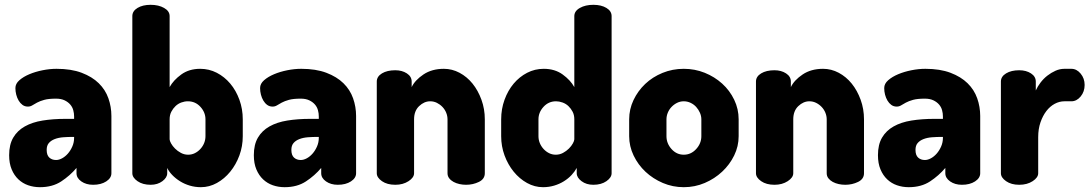

<svg xmlns="http://www.w3.org/2000/svg" viewBox="-20 -768 4529 798"><path d="M215 -482Q276 -482 319.5 -465.5Q363 -449 390.5 -422Q418 -395 430.5 -359.5Q443 -324 443 -286V-48Q443 -28 421.5 -14Q400 0 367 0Q338 0 318 -14Q298 -28 298 -48V-70Q271 -38 234.5 -14Q198 10 146 10Q120 10 97 2Q74 -6 56.5 -22.5Q39 -39 28.5 -64Q18 -89 18 -123Q18 -167 35 -196Q52 -225 83 -242.5Q114 -260 157 -267Q200 -274 252 -274H288V-284Q288 -297 284.5 -310Q281 -323 272 -333.5Q263 -344 248.5 -351Q234 -358 213 -358Q182 -358 164 -353Q146 -348 134 -341.5Q122 -335 114 -330Q106 -325 96 -325Q83 -325 73.5 -332Q64 -339 57.5 -350Q51 -361 47.5 -374.5Q44 -388 44 -402Q44 -420 60.5 -434.5Q77 -449 102 -459.5Q127 -470 157 -476Q187 -482 215 -482ZM288 -199H284Q263 -199 243 -197.5Q223 -196 207.5 -190Q192 -184 183 -173.5Q174 -163 174 -145Q174 -123 185 -113Q196 -103 213 -103Q225 -103 238 -110Q251 -117 262 -129.5Q273 -142 280.5 -159Q288 -176 288 -195Z M606 -748Q639 -748 662 -735Q685 -722 685 -701V-406Q701 -435 733.5 -458.5Q766 -482 812 -482Q849 -482 881 -465.5Q913 -449 937 -420.5Q961 -392 975 -353.5Q989 -315 989 -272V-202Q989 -160 975 -122Q961 -84 937 -54.5Q913 -25 881.5 -7.5Q850 10 815 10Q791 10 769 3.5Q747 -3 728.5 -14.5Q710 -26 696 -40.5Q682 -55 675 -70V-48Q675 -30 655 -15Q635 0 606 0Q573 0 551.5 -15Q530 -30 530 -48V-701Q530 -722 551.5 -735Q573 -748 606 -748ZM834 -272Q834 -301 813 -324Q792 -347 761 -347Q747 -347 733.5 -342Q720 -337 709.5 -327Q699 -317 692 -303.5Q685 -290 685 -272V-189Q685 -183 691 -172Q697 -161 707.5 -150.5Q718 -140 732 -132.5Q746 -125 762 -125Q777 -125 790 -131.5Q803 -138 813 -149Q823 -160 828.5 -173.5Q834 -187 834 -202Z M1232 -482Q1293 -482 1336.5 -465.5Q1380 -449 1407.5 -422Q1435 -395 1447.5 -359.5Q1460 -324 1460 -286V-48Q1460 -28 1438.5 -14Q1417 0 1384 0Q1355 0 1335 -14Q1315 -28 1315 -48V-70Q1288 -38 1251.5 -14Q1215 10 1163 10Q1137 10 1114 2Q1091 -6 1073.5 -22.5Q1056 -39 1045.5 -64Q1035 -89 1035 -123Q1035 -167 1052 -196Q1069 -225 1100 -242.5Q1131 -260 1174 -267Q1217 -274 1269 -274H1305V-284Q1305 -297 1301.5 -310Q1298 -323 1289 -333.5Q1280 -344 1265.5 -351Q1251 -358 1230 -358Q1199 -358 1181 -353Q1163 -348 1151 -341.5Q1139 -335 1131 -330Q1123 -325 1113 -325Q1100 -325 1090.5 -332Q1081 -339 1074.5 -350Q1068 -361 1064.5 -374.5Q1061 -388 1061 -402Q1061 -420 1077.5 -434.5Q1094 -449 1119 -459.5Q1144 -470 1174 -476Q1204 -482 1232 -482ZM1305 -199H1301Q1280 -199 1260 -197.5Q1240 -196 1224.5 -190Q1209 -184 1200 -173.5Q1191 -163 1191 -145Q1191 -123 1202 -113Q1213 -103 1230 -103Q1242 -103 1255 -110Q1268 -117 1279 -129.5Q1290 -142 1297.5 -159Q1305 -176 1305 -195Z M1701 -48Q1701 -30 1678 -15Q1655 0 1623 0Q1589 0 1567.5 -15Q1546 -30 1546 -48V-429Q1546 -450 1567.5 -463Q1589 -476 1623 -476Q1651 -476 1671 -463Q1691 -450 1691 -429V-406Q1705 -435 1740 -458.5Q1775 -482 1825 -482Q1859 -482 1890 -465.5Q1921 -449 1944 -420.5Q1967 -392 1981 -353.5Q1995 -315 1995 -272V-48Q1995 -24 1970.5 -12Q1946 0 1917 0Q1903 0 1889.5 -3Q1876 -6 1865 -12Q1854 -18 1847 -27Q1840 -36 1840 -48V-272Q1840 -286 1834.5 -299.5Q1829 -313 1819 -323.5Q1809 -334 1796 -340.5Q1783 -347 1768 -347Q1743 -347 1722 -327Q1701 -307 1701 -272Z M2446 -748Q2479 -748 2500.5 -735Q2522 -722 2522 -701V-48Q2522 -30 2500.5 -15Q2479 0 2446 0Q2417 0 2397 -15Q2377 -30 2377 -48V-70Q2369 -55 2355.5 -40.5Q2342 -26 2323.5 -14.5Q2305 -3 2283 3.5Q2261 10 2237 10Q2202 10 2170.5 -7.5Q2139 -25 2115 -54.5Q2091 -84 2077 -122Q2063 -160 2063 -202V-272Q2063 -315 2077 -353.5Q2091 -392 2115 -420.5Q2139 -449 2171 -465.5Q2203 -482 2240 -482Q2286 -482 2318.5 -458.5Q2351 -435 2367 -406V-701Q2367 -722 2390 -735Q2413 -748 2446 -748ZM2218 -202Q2218 -187 2223.5 -173.5Q2229 -160 2239 -149Q2249 -138 2262 -131.5Q2275 -125 2290 -125Q2306 -125 2320 -132.5Q2334 -140 2344.5 -150.5Q2355 -161 2361 -172Q2367 -183 2367 -189V-272Q2367 -290 2360 -303.5Q2353 -317 2342.5 -327Q2332 -337 2318 -342Q2304 -347 2291 -347Q2260 -347 2239 -324Q2218 -301 2218 -272Z M2822 -482Q2868 -482 2909 -465.5Q2950 -449 2981.5 -420.5Q3013 -392 3031.5 -353.5Q3050 -315 3050 -272V-202Q3050 -160 3031.5 -122Q3013 -84 2981.5 -54.5Q2950 -25 2909 -7.5Q2868 10 2822 10Q2776 10 2735 -7.5Q2694 -25 2663 -54Q2632 -83 2613.5 -121.5Q2595 -160 2595 -202V-272Q2595 -314 2613 -352Q2631 -390 2661.5 -419Q2692 -448 2733.5 -465Q2775 -482 2822 -482ZM2895 -272Q2895 -286 2889 -299.5Q2883 -313 2873.5 -323.5Q2864 -334 2850.5 -340.5Q2837 -347 2822 -347Q2807 -347 2794 -340.5Q2781 -334 2771 -323.5Q2761 -313 2755.5 -299.5Q2750 -286 2750 -272V-202Q2750 -172 2771 -148.5Q2792 -125 2822 -125Q2852 -125 2873.5 -148.5Q2895 -172 2895 -202Z M3277 -48Q3277 -30 3254 -15Q3231 0 3199 0Q3165 0 3143.5 -15Q3122 -30 3122 -48V-429Q3122 -450 3143.5 -463Q3165 -476 3199 -476Q3227 -476 3247 -463Q3267 -450 3267 -429V-406Q3281 -435 3316 -458.5Q3351 -482 3401 -482Q3435 -482 3466 -465.5Q3497 -449 3520 -420.5Q3543 -392 3557 -353.5Q3571 -315 3571 -272V-48Q3571 -24 3546.5 -12Q3522 0 3493 0Q3479 0 3465.5 -3Q3452 -6 3441 -12Q3430 -18 3423 -27Q3416 -36 3416 -48V-272Q3416 -286 3410.5 -299.5Q3405 -313 3395 -323.5Q3385 -334 3372 -340.5Q3359 -347 3344 -347Q3319 -347 3298 -327Q3277 -307 3277 -272Z M3826 -482Q3887 -482 3930.5 -465.5Q3974 -449 4001.5 -422Q4029 -395 4041.5 -359.5Q4054 -324 4054 -286V-48Q4054 -28 4032.5 -14Q4011 0 3978 0Q3949 0 3929 -14Q3909 -28 3909 -48V-70Q3882 -38 3845.5 -14Q3809 10 3757 10Q3731 10 3708 2Q3685 -6 3667.5 -22.5Q3650 -39 3639.5 -64Q3629 -89 3629 -123Q3629 -167 3646 -196Q3663 -225 3694 -242.5Q3725 -260 3768 -267Q3811 -274 3863 -274H3899V-284Q3899 -297 3895.5 -310Q3892 -323 3883 -333.5Q3874 -344 3859.5 -351Q3845 -358 3824 -358Q3793 -358 3775 -353Q3757 -348 3745 -341.5Q3733 -335 3725 -330Q3717 -325 3707 -325Q3694 -325 3684.5 -332Q3675 -339 3668.5 -350Q3662 -361 3658.5 -374.5Q3655 -388 3655 -402Q3655 -420 3671.5 -434.5Q3688 -449 3713 -459.5Q3738 -470 3768 -476Q3798 -482 3826 -482ZM3899 -199H3895Q3874 -199 3854 -197.5Q3834 -196 3818.5 -190Q3803 -184 3794 -173.5Q3785 -163 3785 -145Q3785 -123 3796 -113Q3807 -103 3824 -103Q3836 -103 3849 -110Q3862 -117 3873 -129.5Q3884 -142 3891.5 -159Q3899 -176 3899 -195Z M4404 -347Q4383 -347 4363.5 -336.5Q4344 -326 4329 -306.5Q4314 -287 4304.5 -259.5Q4295 -232 4295 -198V-48Q4295 -30 4272 -15Q4249 0 4216 0Q4183 0 4161.5 -15Q4140 -30 4140 -48V-429Q4140 -450 4161.5 -463Q4183 -476 4216 -476Q4245 -476 4265 -463Q4285 -450 4285 -429V-392Q4292 -408 4304.5 -424.5Q4317 -441 4333 -453.5Q4349 -466 4367 -474Q4385 -482 4404 -482H4433Q4455 -482 4471.5 -462Q4488 -442 4488 -415Q4488 -387 4471.5 -367Q4455 -347 4433 -347Z"/></svg>

Font: AkaAcidDosis
Style: ExtraBold
Weight: 800
Designer: Edgar Tolentino, Pablo Impallari, Igino Marini, Aka-Acid
Foundry: Edgar Tolentino, Pablo Impallari, Igino Marini, Aka-Acid
Version: Version 1.007